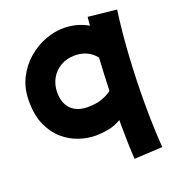

<svg xmlns="http://www.w3.org/2000/svg" viewBox="-148 -677 994 1079"><g transform="rotate(-20 349.0 -137.0)"><path d="M313 86Q266 86 215.5 69.5Q165 53 122 16.5Q79 -20 52 -79Q25 -138 25 -223Q25 -301 55.5 -361Q86 -421 134.5 -462Q183 -503 238.5 -523.5Q294 -544 344 -544Q428 -544 492 -506Q495 -532 497 -557L667 -539Q649 -412 640.5 -269Q632 -126 632 8Q632 157 641 274L472 283Q469 237 467.5 184.5Q466 132 466 77Q466 63 466 49Q427 72 387 79Q347 86 313 86ZM191 -215Q191 -151 226.5 -115.5Q262 -80 325 -80Q375 -80 410 -92.5Q445 -105 470 -124Q473 -221 479 -320Q433 -378 354 -378Q307 -378 270 -357Q233 -336 212 -299Q191 -262 191 -215Z"/></g></svg>

Font: Mochiy Pop P One
Style: Regular
Weight: 400
Designer: FONTDASU
Foundry: FONTDASU / Google Inc. / Adobe
Version: Version 2.000